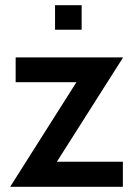

<svg xmlns="http://www.w3.org/2000/svg" viewBox="-20 -716 512 736"><path d="M198 -96H451V0H19L273 -401H40V-496H452ZM191 -696H293V-602H191Z"/></svg>

Font: Cabin SemiBold
Style: Regular
Weight: 600
Designer: Pablo Impallari
Foundry: Pablo Impallari. http://www.impallari.com Igino Marini. http://www.ikern.com
Version: Version 2.200